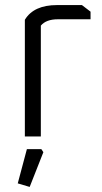

<svg xmlns="http://www.w3.org/2000/svg" viewBox="-20 -538 403 757"><path d="M78 0V-460Q113 -518 205 -518H303L337 -492V-462H208Q162 -462 141 -437V0ZM50 185 86 50H143L151 62L97 199Z"/></svg>

Font: Oxanium ExtraLight Light
Style: Regular
Weight: 300
Version: Version 2.000